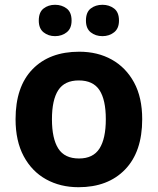

<svg xmlns="http://www.w3.org/2000/svg" viewBox="-20 -772 659 802"><path d="M574 -274Q574 -138 502.5 -64Q431 10 308 10Q232 10 172.5 -23Q113 -56 79 -119.5Q45 -183 45 -274Q45 -410 116 -483Q187 -556 311 -556Q388 -556 447 -523Q506 -490 540 -427.5Q574 -365 574 -274ZM197 -274Q197 -193 223.5 -151.5Q250 -110 310 -110Q369 -110 395.5 -151.5Q422 -193 422 -274Q422 -355 395.5 -395.5Q369 -436 309 -436Q250 -436 223.5 -395.5Q197 -355 197 -274ZM142 -686Q142 -721 162 -736.5Q182 -752 210 -752Q238 -752 258.5 -736.5Q279 -721 279 -686Q279 -653 258.5 -637Q238 -621 210 -621Q182 -621 162 -637Q142 -653 142 -686ZM339 -686Q339 -721 359 -736.5Q379 -752 408 -752Q436 -752 456.5 -736.5Q477 -721 477 -686Q477 -653 456.5 -637Q436 -621 408 -621Q379 -621 359 -637Q339 -653 339 -686Z"/></svg>

Font: Noto Sans Gujarati UI
Style: Bold
Weight: 700
Designer: Jelle Bosma - Monotype Design Team, Universal Thirst
Foundry: Monotype Imaging Inc.
Version: Version 2.106; ttfautohint (v1.8.4.7-5d5b)